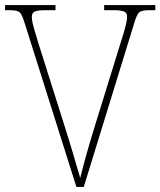

<svg xmlns="http://www.w3.org/2000/svg" viewBox="-20 -734 630 754"><path d="M76 -646 280 0H309L508 -646C522 -690 527 -694 573 -694H590V-714H389V-694H424C474 -694 479 -685 479 -666C479 -643 460 -586 454 -567L354 -244C325 -150 311 -99 295 -35C277 -95 261 -154 232 -244L130 -567C124 -588 105 -643 105 -666C105 -685 110 -694 160 -694H198V-714H0V-694H12C57 -694 62 -690 76 -646Z"/></svg>

Font: Noto Serif Myanmar SemiCondensed Thin
Style: Regular
Weight: 100
Width: 4
Designer: Ben Mitchell and the Monotype Design Team
Foundry: Monotype Imaging Inc.
Version: Version 2.106